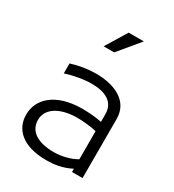

<svg xmlns="http://www.w3.org/2000/svg" viewBox="-201 -915 970 1072"><g transform="rotate(30 284.0 -378.5)"><path d="M294 -666 407 -802H309L226 -666ZM492 30V-351C492 -465 388 -513 267 -513C215 -513 160 -504 109 -488V-424C167 -442 224 -452 274 -452C361 -452 424 -421 424 -343V-293C386 -302 330 -305 295 -305C125 -303 42 -220 42 -120C42 -29 109 45 267 45C311 45 367 39 424 9V30ZM424 -52C387 -30 332 -15 280 -15C175 -15 114 -55 114 -128C114 -201 188 -246 296 -247C326 -247 380 -244 424 -233Z"/></g></svg>

Font: LINE Seed JP App_OTF Regular
Style: Regular
Weight: 400
Designer: LY Corporation & Fontrix & Fontworks
Version: Version 1.002